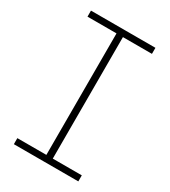

<svg xmlns="http://www.w3.org/2000/svg" viewBox="-171 -770 754 854"><g transform="rotate(30 205.5 -343.0)"><path d="M189 -18V-672H222V-18ZM40 0V-31H371V0ZM40 -655V-686H371V-655Z"/></g></svg>

Font: BioRhyme ExtraBold ExtraLight
Style: Regular
Weight: 250
Version: Version 1.600;gftools[0.9.33]